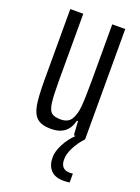

<svg xmlns="http://www.w3.org/2000/svg" viewBox="-137 -572 610 834"><g transform="rotate(20 168.0 -154.5)"><path d="M294 158V199Q278 201 266 201Q226 201 206.5 179.5Q187 158 187 122Q187 94 204 61Q221 28 249 0H241L237 -64H232Q215 8 137 8Q95 8 74 -9.5Q53 -27 46 -66Q39 -105 39 -181V-510H99V-201Q99 -130 103.5 -98Q108 -66 121 -55.5Q134 -45 163 -45Q197 -45 211.5 -68Q226 -91 229.5 -131Q233 -171 233 -253V-510H293V0Q270 24 253.5 55Q237 86 237 113Q237 159 280 159Z"/></g></svg>

Font: Saira Ultra Condensed
Style: Regular
Weight: 400
Width: 1
Designer: Hector Gatti with collaboration of the Omnibus-Type team
Foundry: Omnibus-Type
Version: Version 1.001; ttfautohint (v1.8)